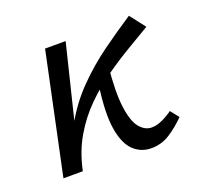

<svg xmlns="http://www.w3.org/2000/svg" viewBox="-84 -520 660 623"><g transform="rotate(-20 246.0 -208.5)"><path d="M78 0Q92 -85 127 -149Q162 -213 210 -262Q258 -311 312 -350Q366 -389 418 -423L459 -370Q424 -349 382.5 -324.5Q341 -300 297.5 -269.5Q254 -239 215 -200.5Q176 -162 147 -112.5Q118 -63 105 0ZM38 0 126 -416H197L95 0ZM340 6Q305 6 279.5 -18Q254 -42 245 -96Q236 -150 249 -243L300 -296Q291 -204 298 -152Q305 -100 323 -78.5Q341 -57 364 -57Q378 -57 391.5 -62Q405 -67 417 -74Q429 -81 437 -87L460 -58Q432 -30 403.5 -12Q375 6 340 6Z"/></g></svg>

Font: Ysabeau Infant Medium
Style: Italic
Weight: 500
Italic angle: -12°
Designer: Christian Thalmann (Catharsis Fonts)
Version: Version 2.001;gftools[0.9.30]; featfreeze: ss01,ss02,lnum